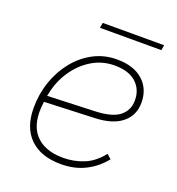

<svg xmlns="http://www.w3.org/2000/svg" viewBox="-118 -725 766 829"><g transform="rotate(20 264.5 -310.5)"><path d="M252 7Q160 7 109.5 -42Q59 -91 59 -182Q59 -245 78.5 -302Q98 -359 134 -404Q170 -449 219 -475Q268 -501 327 -501Q403 -501 446 -463Q489 -425 489 -361Q489 -303 446.5 -268Q404 -233 322 -230L92 -221Q78 -122 121 -72Q164 -22 252 -22Q302 -22 347 -40.5Q392 -59 427 -104L447 -86Q413 -43 364 -18Q315 7 252 7ZM98 -258 96 -250 313 -258Q392 -261 425.5 -288.5Q459 -316 459 -361Q459 -411 425 -442Q391 -473 326 -473Q269 -473 221.5 -444Q174 -415 141.5 -366Q109 -317 98 -258ZM214 -628H496L492 -604H210Z"/></g></svg>

Font: Livvic Thin
Style: Italic
Weight: 250
Italic angle: -10°
Designer: Jacques Le Bailly, Baron von Fonthausen
Version: Version 1.001; ttfautohint (v1.8.2)